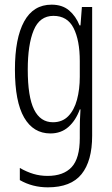

<svg xmlns="http://www.w3.org/2000/svg" viewBox="-20 -562 482 823"><path d="M201 -542Q247 -542 276 -517.5Q305 -493 321 -453H325L331 -532H375V20Q375 128 329.5 184.5Q284 241 185 241Q119 241 65 210V158Q95 175 123.5 183.5Q152 192 184 192Q252 192 287 154.5Q322 117 322 30V-2Q322 -21 322.5 -43.5Q323 -66 325 -93H322Q305 -46 273.5 -18Q242 10 196 10Q123 10 83.5 -58Q44 -126 44 -264Q44 -398 83.5 -470Q123 -542 201 -542ZM209 -494Q150 -494 124.5 -432.5Q99 -371 99 -264Q99 -147 126 -92.5Q153 -38 207 -38Q247 -38 272.5 -64Q298 -90 310 -134.5Q322 -179 322 -233V-300Q322 -389 295.5 -441.5Q269 -494 209 -494Z"/></svg>

Font: Noto Sans ExtraCondensed Light
Style: Regular
Weight: 300
Width: 2
Designer: Monotype Design Team
Foundry: Monotype Imaging Inc.
Version: Version 2.013; ttfautohint (v1.8.4.7-5d5b)